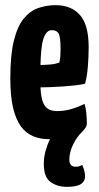

<svg xmlns="http://www.w3.org/2000/svg" viewBox="-20 -530 384 745"><path d="M239 195Q203 195 176.5 176.5Q150 158 150 106Q150 80 157 55Q164 30 174 10Q173 10 172 10Q171 10 170 10Q137 10 109.5 -1Q82 -12 62 -38.5Q42 -65 31 -110.5Q20 -156 20 -226Q20 -317 34 -373Q48 -429 72.5 -458.5Q97 -488 129 -499Q161 -510 196 -510Q256 -510 290 -472Q324 -434 324 -347Q324 -311 321 -272.5Q318 -234 310 -205Q292 -201 269.5 -198.5Q247 -196 223.5 -194.5Q200 -193 178 -192Q156 -191 137 -191Q138 -167 142 -149.5Q146 -132 153 -121Q160 -110 172 -104.5Q184 -99 202 -99Q229 -99 255.5 -106.5Q282 -114 308 -127Q313 -112 315 -90.5Q317 -69 317 -52Q317 -43 312.5 -35.5Q308 -28 300 -20Q278 1 263.5 31Q249 61 249 90Q249 103 255 110Q261 117 274 117Q280 117 286 115.5Q292 114 299 110Q305 122 307.5 134Q310 146 310 154Q310 165 305 173Q298 185 281 190Q264 195 239 195ZM137 -278Q147 -278 157.5 -278.5Q168 -279 178 -280Q188 -281 196 -283Q204 -285 210 -287Q213 -296 214 -311.5Q215 -327 215 -339Q215 -387 207.5 -400Q200 -413 181 -413Q170 -413 162 -404.5Q154 -396 148.5 -379.5Q143 -363 140.5 -337.5Q138 -312 137 -278Z"/></svg>

Font: Yanone Kaffeesatz ExtraLight
Style: Bold
Weight: 700
Version: Version 2.003